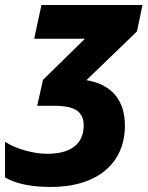

<svg xmlns="http://www.w3.org/2000/svg" viewBox="-24 -734 587 764"><path d="M178 10C364 10 473 -85 473 -234C473 -335 421 -398 320 -415L521 -609L543 -714H141L112 -580H314L147 -416L124 -313H193C276 -313 309 -288 309 -235C309 -157 252 -122 164 -122C110 -122 39 -141 -4 -170V-28C42 -1 106 10 178 10Z"/></svg>

Font: Noto Sans SemiCondensed ExtraBold
Style: Italic
Weight: 800
Width: 4
Italic angle: -12°
Designer: Monotype Design Team
Foundry: Monotype Imaging Inc.
Version: Version 2.013